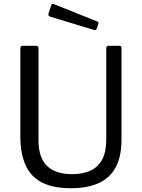

<svg xmlns="http://www.w3.org/2000/svg" viewBox="-20 -984 749 1014"><path d="M621.7 -247.3Q621.7 -157.7 591.1 -100.6Q560.5 -43.6 500.8 -16.8Q441.2 10 354.6 10Q260.7 10 201.9 -20.1Q143.1 -50.2 115.3 -111.1Q87.5 -172 87.5 -263.7V-727.7Q87.5 -742 98.5 -742H171.1Q183.3 -742 183.3 -729V-243.3Q183.3 -152.1 228 -108.1Q272.7 -64.2 360.7 -64.2Q419.2 -64.2 459.5 -83.6Q499.8 -103 520.5 -143.2Q541.2 -183.4 541.2 -246.3V-729.1Q541.2 -742 552.2 -742H610.9Q621.7 -742 621.7 -729.7V-247.3ZM251.1 -957.5Q254.5 -966.1 262.7 -963L494.5 -870.1Q502.7 -867 498.8 -856.2L491.1 -833.5Q489.3 -827.9 485.8 -826.3Q482.3 -824.8 475.1 -826.3L246.5 -895.4Q231.8 -900.2 236.2 -912.9Z"/></svg>

Font: Libre Franklin Thin
Style: Regular
Weight: 100
Designer: Pablo Impallari, Rodrigo Fuenzalida, Nhung Nguyen
Foundry: Impallari Type
Version: Version 3.000